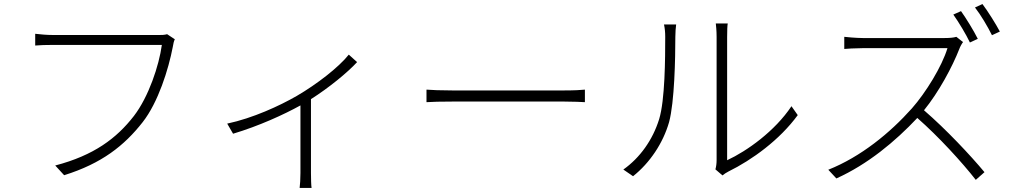

<svg xmlns="http://www.w3.org/2000/svg" viewBox="-20 -858 5020 949"><path d="M806 -689C792 -685 780 -685 767 -685H243C210 -685 180 -688 154 -691V-633C179 -635 206 -636 242 -636H780C766 -534 715 -380 642 -285C556 -174 444 -90 253 -40L297 8C483 -50 594 -138 685 -254C762 -352 813 -516 834 -626C837 -644 839 -653 844 -664Z M1704 -588C1654 -525 1545 -441 1447 -384C1362 -335 1230 -274 1103 -247L1132 -197C1259 -235 1384 -292 1465 -337V-3C1465 24 1463 59 1461 71H1520C1518 59 1517 24 1517 -3V-368C1607 -425 1698 -500 1745 -551Z M2088 -353C2115 -355 2160 -356 2215 -356H2770C2816 -356 2853 -354 2871 -353V-415C2851 -413 2821 -411 2769 -411H2215C2156 -411 2114 -413 2088 -415Z M3109 13C3192 -53 3257 -150 3287 -254C3314 -354 3318 -570 3318 -676C3318 -699 3320 -721 3322 -737H3262C3266 -718 3268 -699 3268 -676C3268 -569 3267 -364 3238 -269C3206 -166 3143 -78 3061 -20ZM3551 9C3560 2 3568 -4 3580 -10C3698 -68 3834 -167 3923 -289L3892 -333C3810 -210 3673 -112 3574 -66V-675C3574 -709 3575 -731 3577 -742H3518C3519 -731 3522 -709 3522 -675V-67C3522 -51 3520 -34 3516 -21Z M4813 -666C4792 -708 4755 -768 4730 -803L4692 -786C4719 -748 4755 -688 4774 -648ZM4707 -676C4694 -672 4675 -670 4649 -670H4244C4213 -670 4159 -675 4153 -676V-616C4158 -617 4212 -620 4244 -620H4663C4636 -530 4556 -400 4487 -322C4379 -201 4235 -83 4074 -19L4114 24C4269 -46 4404 -158 4514 -275C4619 -183 4735 -56 4803 31L4846 -7C4777 -90 4656 -219 4547 -313C4619 -401 4687 -527 4722 -617C4725 -626 4735 -644 4740 -650ZM4799 -821C4828 -784 4861 -728 4883 -684L4922 -702C4902 -740 4863 -802 4836 -838Z"/></svg>

Font: Genne Gothic Light
Style: Regular
Weight: 300
Designer: Ryoko NISHIZUKA (kana & ideographs); Paul D. Hunt (Latin, Greek & Cyrillic); Wenlong ZHANG (bopomofo); Sandoll Communica
Foundry: Adobe Systems Incorporated
Version: Version 1.004;PS 1.004;hotconv 16.6.51;makeotf.lib2.5.65220